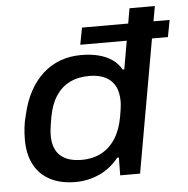

<svg xmlns="http://www.w3.org/2000/svg" viewBox="-52 -774 821 838"><g transform="rotate(-5 358.0 -355.5)"><path d="M246 12Q181 12 135 -12Q89 -36 65 -81.5Q41 -127 41 -191Q41 -217 44 -244.5Q47 -272 55 -300Q68 -358 92.5 -402.5Q117 -447 150.5 -477Q184 -507 226 -522.5Q268 -538 318 -538Q359 -538 393 -529.5Q427 -521 452.5 -503.5Q478 -486 493 -459H500L546 -723H657L529 0H442L443 -78H436Q399 -32 349.5 -10Q300 12 246 12ZM281 -82Q330 -82 367.5 -102Q405 -122 429.5 -160.5Q454 -199 464 -256Q467 -272 468.5 -283.5Q470 -295 471 -304Q472 -313 472 -321Q472 -364 456.5 -391Q441 -418 412.5 -431Q384 -444 345 -444Q295 -444 258.5 -425.5Q222 -407 198.5 -371Q175 -335 165 -281Q162 -262 159.5 -247.5Q157 -233 156 -221.5Q155 -210 155 -200Q155 -141 187 -111.5Q219 -82 281 -82ZM318 -583 332 -657H716L702 -583Z"/></g></svg>

Font: Archivo SemiExpanded Medium
Style: Italic
Weight: 500
Width: 6
Italic angle: -10°
Designer: Hector Gatti
Foundry: Omnibus-Type
Version: Version 2.001